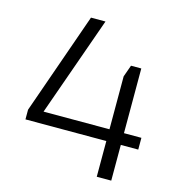

<svg xmlns="http://www.w3.org/2000/svg" viewBox="-105 -791 818 883"><g transform="rotate(15 304.5 -350.0)"><path d="M50 -216 220 -700H289L107 -186L71 -226H587V-170H50ZM435 -478 455 -534H504V0H435Z"/></g></svg>

Font: Pathway Extreme 28pt Light
Style: Regular
Weight: 300
Designer: Eduardo Rodriguez Tunni
Foundry: Eduardo Rodriguez Tunni
Version: Version 1.001;gftools[0.9.26]